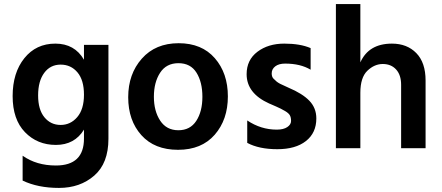

<svg xmlns="http://www.w3.org/2000/svg" viewBox="-20 -727 2168 942"><path d="M277.5 -410Q227 -410 197 -369.5Q167 -329 167 -259Q167 -189 198 -151.5Q229 -114 277.5 -114Q326 -114 359 -152.5Q392 -191 392 -262.5Q392 -334 360 -372Q328 -410 277.5 -410ZM512 -46Q512 74 442.5 134.5Q373 195 269.5 195Q166 195 91 159V37Q159 85 254 85Q392 85 392 -47V-91Q346 -16 254.5 -16Q163 -16 102.5 -78.5Q42 -141 42 -255.5Q42 -370 99.5 -441.5Q157 -513 251.5 -513Q346 -513 392 -434V-507H512Z M855.5 -417Q796 -417 765.5 -370Q735 -323 735 -252.5Q735 -182 766 -135Q797 -88 855 -88Q913 -88 943 -134Q973 -180 973 -252Q973 -324 944 -370.5Q915 -417 855.5 -417ZM856.5 -515Q970 -515 1034 -441.5Q1098 -368 1098 -254Q1098 -140 1033.5 -66Q969 8 853.5 8Q738 8 673.5 -64Q609 -136 609 -250Q609 -364 676 -439.5Q743 -515 856.5 -515Z M1532 -146Q1532 -75 1481 -35Q1430 5 1340.5 5Q1251 5 1193 -26V-136Q1260 -91 1338 -91Q1371 -91 1389.5 -103.5Q1408 -116 1408 -133.5Q1408 -151 1402 -161.5Q1396 -172 1379 -182Q1357 -195 1334.5 -204.5Q1312 -214 1310.5 -215Q1309 -216 1306 -217Q1303 -218 1301 -219Q1190 -269 1190 -363Q1190 -433 1243 -473Q1296 -513 1374.5 -513Q1453 -513 1504 -491V-385Q1454 -415 1379 -415Q1348 -415 1330.5 -401.5Q1313 -388 1313 -367Q1313 -350 1322 -341Q1331 -332 1337 -327Q1343 -322 1354 -316Q1381 -303 1395 -297Q1464 -268 1498 -232.5Q1532 -197 1532 -146Z M2068 0H1948V-311Q1948 -359 1923.5 -386Q1899 -413 1858 -413Q1817 -413 1782.5 -380Q1748 -347 1748 -272V0H1628V-707H1748V-421Q1789 -513 1903 -513Q1977 -513 2022.5 -466.5Q2068 -420 2068 -332Z"/></svg>

Font: Hind Jalandhar SemiBold
Style: Regular
Weight: 600
Designer: Namrata Goyal
Foundry: Indian Type Foundry
Version: Version 0.702;PS 1.0;hotconv 1.0.81;makeotf.lib2.5.63406